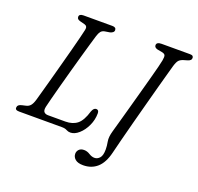

<svg xmlns="http://www.w3.org/2000/svg" viewBox="-148 -859 1231 1196"><g transform="rotate(20 468.0 -261.0)"><path d="M317.5 0H34Q5 0 9 -20Q9.5 -36.5 36.5 -43L60.5 -48.5Q80 -52.5 91 -65.8Q102 -79 109.5 -104.5Q116 -128 127.8 -169.8Q139.5 -211.5 153.5 -263Q167.5 -314.5 182.2 -369Q197 -423.5 210.2 -473.5Q223.5 -523.5 233 -561.8Q242.5 -600 246.5 -618.5Q252.5 -644.5 231 -650.5L200 -658.5Q189.5 -661.5 183.8 -666.2Q178 -671 178 -680.5Q178 -700 207 -700H398Q423 -700 423 -680.5Q423 -671.5 415.5 -665.5Q408 -659.5 397.5 -657L363.5 -651.5Q348 -648.5 339.2 -637.8Q330.5 -627 324 -606Q317.5 -585 305.5 -543.5Q293.5 -502 278.5 -449.2Q263.5 -396.5 248 -340Q232.5 -283.5 218.5 -231.8Q204.5 -180 194.5 -141Q184.5 -102 180.5 -84.5Q175.5 -60 184.5 -50Q193.5 -40 211 -40H326Q374.5 -40 404.8 -64.5Q435 -89 454 -153.5Q464 -179.5 480.5 -179.5Q498.5 -179.5 498.5 -157Q498.5 -114 480.2 -74.8Q462 -35.5 434 -10.8Q406 14 378 14Q363.5 14 351.2 7Q339 0 317.5 0ZM839 -596Q836 -584.5 824.5 -544Q813 -503.5 797 -444Q781 -384.5 762.5 -315.8Q744 -247 726 -179Q708 -111 693.2 -53.2Q678.5 4.5 669.5 41.5Q652.5 111.5 615 144.8Q577.5 178 522.5 178Q487 178 469.8 163.2Q452.5 148.5 452.5 127Q452.5 110.5 464 98.5Q475.5 86.5 497 86.5Q517.5 86.5 536.2 98.5Q555 110.5 573 110.5Q592.5 110.5 607.2 94.2Q622 78 622 37.5Q622 14.5 616.8 -13.5Q611.5 -41.5 623.5 -83Q624.5 -86.5 632 -113.5Q639.5 -140.5 651.5 -183Q663.5 -225.5 677.5 -276.8Q691.5 -328 706 -380.5Q720.5 -433 733 -479.5Q745.5 -526 754 -559.2Q762.5 -592.5 764.5 -605Q769 -630 765 -639.5Q761 -649 742.5 -652.5L712.5 -658Q691 -663.5 691 -679Q691 -700 724 -700H911.5Q925 -700 930.2 -695.5Q935.5 -691 935.5 -683Q935.5 -673.5 929 -667.8Q922.5 -662 912.5 -659L887 -651.5Q867.5 -645.5 857.8 -635.2Q848 -625 839 -596Z"/></g></svg>

Font: Fraunces 9pt S100 Light
Style: Italic
Weight: 300
Italic angle: -16°
Version: Version 1.000; ttfautohint (v1.8.3)